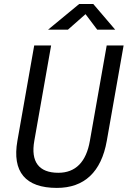

<svg xmlns="http://www.w3.org/2000/svg" viewBox="-20 -918 630 948"><path d="M260.7 9.8C396 9.8 480 -68.4 507.3 -222.7L590.3 -693.4H506.8L423.8 -222.7C405.8 -118.2 353 -64.9 268.1 -64.9C171.9 -64.9 130.9 -119.1 149.4 -222.7L232.4 -693.4H148.9L65.9 -222.7C39.1 -69.8 105.5 9.8 260.7 9.8ZM217.3 -771.5H315.4L402.3 -848.1L460 -771.5H548.8L440.4 -898.4H371.1Z"/></svg>

Font: Cascadia Mono SemiLight
Style: Italic
Weight: 350
Italic angle: -10°
Monospace: yes
Designer: Aaron Bell
Foundry: Saja Typeworks
Version: Version 2404.023